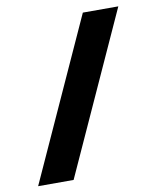

<svg xmlns="http://www.w3.org/2000/svg" viewBox="-86 -798 752 906"><g transform="rotate(-10 290.5 -345.0)"><path d="M543 -730 193 40H23L373 -730Z"/></g></svg>

Font: Mplus 1p Black
Style: Regular
Weight: 900
Version: Version 1.061